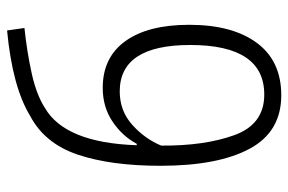

<svg xmlns="http://www.w3.org/2000/svg" viewBox="-156 -648 814 542"><g transform="rotate(-90 251.0 -377.0)"><path d="M54 -331Q54 -169 102 -79.5Q150 10 253 10Q350 10 401 -59Q452 -128 452 -250Q452 -366 406 -430Q360 -494 274 -494Q220 -494 179 -466.5Q138 -439 116 -398H112Q119 -600 217 -657Q254 -681 315 -694.5Q376 -708 443 -715L436 -764Q277 -749 195 -699Q117 -658 85.5 -564.5Q54 -471 54 -331ZM255 -38Q171 -38 140.5 -122.5Q110 -207 111 -329Q130 -375 169.5 -410.5Q209 -446 264 -446Q395 -446 395 -247Q395 -38 255 -38Z"/></g></svg>

Font: Noto Sans UI SemiCondensed Light
Style: Regular
Weight: 300
Width: 4
Designer: Monotype Design Team
Foundry: Monotype Imaging Inc.
Version: Version 1.901